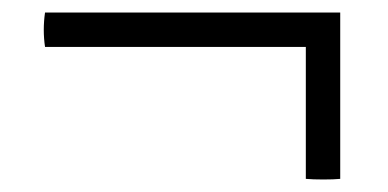

<svg xmlns="http://www.w3.org/2000/svg" viewBox="-20 -366 621 307"><path d="M52 -346H524V-80Q514 -79 497 -79Q480 -79 469 -80V-291H52Q48 -318 52 -346Z"/></svg>

Font: Tiro Gurmukhi
Style: Italic
Weight: 400
Italic angle: -11°
Designer: Gurmukhi: John Hudson & Fiona Ross, assisted by Paul Hanslow. Latin: John Hudson with Paul Hanslow, assisted by Kaja Soj
Foundry: Tiro Typeworks Ltd.
Version: Version 1.52